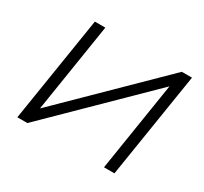

<svg xmlns="http://www.w3.org/2000/svg" viewBox="-144 -909 1183 1113"><g transform="rotate(30 448.0 -352.5)"><path d="M84 0 196 -705H266L172 -110L778 -705H846L734 0H664L758 -595V-596L151 0Z"/></g></svg>

Font: Nunito Sans 7pt SemiExpanded Light
Style: Italic
Weight: 300
Width: 6
Italic angle: -9°
Designer: Vernon Adams
Foundry: Vernon Adams
Version: Version 3.101;gftools[0.9.27]